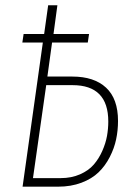

<svg xmlns="http://www.w3.org/2000/svg" viewBox="-20 -702 502 722"><path d="M252 -414.1Q334 -414.1 378.9 -372.3Q423.8 -330.6 423.8 -247.1Q423.8 -211.4 416.7 -178Q409.7 -144.5 392.8 -111.6Q376 -78.6 350.8 -54.2Q325.7 -29.8 286.4 -14.9Q247.1 0 198.2 0H64.9L141.1 -542H64L68.8 -574.2H146L161.1 -682.1H195.8L181.2 -574.2H314.9L310.1 -542H175.8L158.2 -414.1ZM208 -32.2Q248.5 -32.2 280.8 -46.4Q313 -60.5 332.3 -82.8Q351.6 -105 364.5 -134Q377.4 -163.1 382.3 -190.4Q387.2 -217.8 387.2 -245.1Q387.2 -381.8 252.9 -381.8H153.8L104 -32.2Z"/></svg>

Font: Fira Sans Compressed UltraLight
Style: Italic
Weight: 200
Width: 3
Italic angle: -8°
Designer: Carrois Corporate & Edenspiekermann AG
Foundry: Carrois Corporate GbR & Edenspiekermann AG
Version: Version 4.203;PS 004.203;hotconv 1.0.88;makeotf.lib2.5.64775